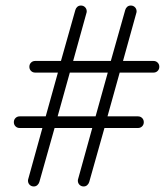

<svg xmlns="http://www.w3.org/2000/svg" viewBox="-20 -674 605 693"><path d="M102 -1Q93 -1 87 -7Q81 -13 81 -22Q81 -23.5 81.2 -25Q81.5 -26.5 82 -28L133 -212H51Q42 -212 36 -218Q30 -224 30 -233Q30 -242 36 -248Q42 -254 51 -254H145L189 -412H107Q98 -412 92 -418Q86 -424 86 -433Q86 -442 92 -448Q98 -454 107 -454H200L252 -638Q254 -645 259.2 -649.5Q264.5 -654 272 -654Q281 -654 287 -648Q293 -642 293 -633Q293 -631.5 292.8 -630Q292.5 -628.5 292 -627L244 -454H380L432 -638Q434 -645 439.2 -649.5Q444.5 -654 452 -654Q461 -654 467 -648Q473 -642 473 -633Q473 -631.5 472.8 -630Q472.5 -628.5 472 -627L424 -454H534Q543 -454 549 -448Q555 -442 555 -433Q555 -424 549 -418Q543 -412 534 -412H412L368 -254H478Q487 -254 493 -248Q499 -242 499 -233Q499 -224 493 -218Q487 -212 478 -212H357L302 -17Q300 -10.5 294.8 -5.8Q289.5 -1 282 -1Q273 -1 267 -7Q261 -13 261 -22Q261 -23.5 261.2 -25Q261.5 -26.5 262 -28L313 -212H177L122 -17Q120 -10.5 114.8 -5.8Q109.5 -1 102 -1ZM188 -254H325L369 -412H232Z"/></svg>

Font: Jura Light Light
Style: Regular
Weight: 300
Version: Version 5.106